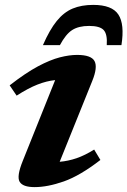

<svg xmlns="http://www.w3.org/2000/svg" viewBox="-20 -753 521 785"><path d="M73 -95 205.5 -425.5Q170.5 -422 133 -407.2Q95.5 -392.5 48 -362L19.5 -404Q85 -455 135.2 -481.8Q185.5 -508.5 224.5 -518.5Q263.5 -528.5 295 -528.5Q353 -528.5 366.5 -503.2Q380 -478 357 -421.5L224 -91.5Q259 -94.5 293.2 -106.2Q327.5 -118 365 -141.5L390.5 -99Q307 -34.5 240.8 -11.2Q174.5 12 121.5 12Q73 12 60.2 -10Q47.5 -32 73 -95ZM344.5 -647Q301.5 -647 275.2 -630.2Q249 -613.5 225 -568.5H155.5Q183 -631.5 212 -667.2Q241 -703 277 -718Q313 -733 361 -733Q438 -733 464 -693.5Q490 -654 476.5 -568.5H416.5Q419.5 -613.5 403.8 -630.2Q388 -647 344.5 -647Z"/></svg>

Font: Newsreader Caption SemiBold
Style: Italic
Weight: 600
Italic angle: -17°
Designer: Hugues Gentile
Foundry: Production Type
Version: Version 1.001